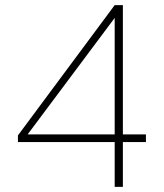

<svg xmlns="http://www.w3.org/2000/svg" viewBox="-20 -730 640 750"><path d="M428 0V-175H50V-201L428 -710H460V-205H550V-175H460V0ZM88 -205H428V-660Z"/></svg>

Font: Geist Mono Thin
Style: Regular
Weight: 100
Monospace: yes
Designer: Basement.studio, Andrés Briganti, Mateo Zaragoza
Foundry: Basement.studio, Vercel, Andrés Briganti, Guido Ferreyra, Mateo Zaragoza
Version: Version 1.500; ttfautohint (v1.8.4.7-5d5b)